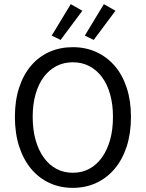

<svg xmlns="http://www.w3.org/2000/svg" viewBox="-20 -896 704 928"><path d="M332 12Q270 12 218.5 -12Q167 -36 130 -80.5Q93 -125 72.5 -188.5Q52 -252 52 -331Q52 -410 72.5 -472.5Q93 -535 130 -578.5Q167 -622 218.5 -645Q270 -668 332 -668Q394 -668 445.5 -644.5Q497 -621 534.5 -577.5Q572 -534 592.5 -471.5Q613 -409 613 -331Q613 -252 592.5 -188.5Q572 -125 534.5 -80.5Q497 -36 445.5 -12Q394 12 332 12ZM332 -61Q376 -61 411.5 -80Q447 -99 472.5 -134.5Q498 -170 512 -219.5Q526 -269 526 -331Q526 -392 512 -441Q498 -490 472.5 -524Q447 -558 411.5 -576.5Q376 -595 332 -595Q288 -595 252.5 -576.5Q217 -558 191.5 -524Q166 -490 152 -441Q138 -392 138 -331Q138 -269 152 -219.5Q166 -170 191.5 -134.5Q217 -99 252.5 -80Q288 -61 332 -61ZM230 -724 322 -876 378 -844 273 -703ZM390 -724 482 -876 538 -844 433 -703Z"/></svg>

Font: Pinyin1712
Style: Regular
Weight: 400
Version: Version 1